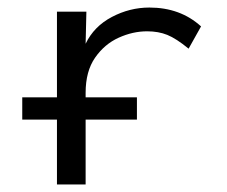

<svg xmlns="http://www.w3.org/2000/svg" viewBox="-20 -488 603 509"><path d="M131 1V-171H39V-230H131V-457H209L207 -372Q229 -418 276.5 -443Q324 -468 376 -468Q458 -468 513 -418L480 -359Q447 -386 423.5 -395.5Q400 -405 370 -405Q332 -405 294.5 -388Q257 -371 232 -335Q207 -299 207 -242V-230H343V-171H207V1Z"/></svg>

Font: Inconsolata SemiExpanded Thin
Style: Regular
Weight: 100
Width: 6
Monospace: yes
Designer: Raph Levien, Cyreal, Brenton Simpson
Foundry: Raph Levien, Cyreal, Google
Version: Version 3.100; ttfautohint (v1.8.4.7-5d5b)